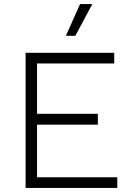

<svg xmlns="http://www.w3.org/2000/svg" viewBox="-20 -918 636 938"><path d="M105 0V-660H538V-608H161V-362H458V-309H161V-52H553V0ZM371 -898H431L348 -743H302Z"/></svg>

Font: Kantumruy Pro Light
Style: Regular
Weight: 300
Version: Version 1.002